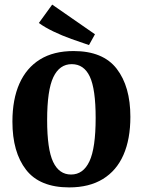

<svg xmlns="http://www.w3.org/2000/svg" viewBox="-20 -805 621 835"><path d="M281 10Q153 10 93.5 -66.5Q34 -143 34 -276Q34 -373 64.5 -441.5Q95 -510 154 -546.5Q213 -583 300 -583Q428 -583 487.5 -506Q547 -429 547 -297Q547 -200 517 -131.5Q487 -63 427.5 -26.5Q368 10 281 10ZM292 -526Q239 -526 212 -469.5Q185 -413 185 -283Q185 -156 211 -101Q237 -46 289 -46Q342 -46 369 -103.5Q396 -161 396 -292Q396 -418 370.5 -472Q345 -526 292 -526ZM393 -656 367 -609Q331 -621 290.5 -635.5Q250 -650 212.5 -668Q175 -686 149 -705L207 -785Z"/></svg>

Font: Rasa
Style: Regular
Weight: 400
Designer: Anna Giedrys (Yrsa+Rasa design), David Brezina (Yrsa art-direction, Rasa art-direction, design)
Foundry: Rosetta Type Foundry
Version: Version 2.004